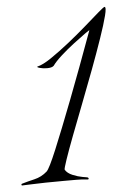

<svg xmlns="http://www.w3.org/2000/svg" viewBox="-51 -587 412 623"><g transform="rotate(-5 155.0 -275.0)"><path d="M-4 2Q-6 2 -6 -1Q-6 -4 1 -5Q14 -9 37.5 -14.5Q61 -20 79 -36Q88 -44 113 -104Q138 -164 175.5 -261.5Q213 -359 257 -480Q259 -483 243.5 -472Q228 -461 205 -443.5Q182 -426 161.5 -407.5Q141 -389 132 -376Q126 -370 110 -370Q97 -370 86.5 -373Q76 -376 79 -378Q97 -382 125 -401Q153 -420 184.5 -445Q216 -470 244 -494.5Q272 -519 291 -535.5Q310 -552 313 -552Q319 -551 312 -523.5Q305 -496 289.5 -451Q274 -406 254 -352.5Q234 -299 213 -245Q192 -191 174.5 -145Q157 -99 147 -69.5Q137 -40 138 -37Q145 -25 162 -18Q179 -11 193.5 -8.5Q208 -6 208 -6Q213 -5 213 -1.5Q213 2 208 1Q192 -1 173 -1Q154 -1 134 -1Q103 -1 73.5 -0.5Q44 0 23 1Q2 2 -4 2Z"/></g></svg>

Font: Gwendolyn
Style: Regular
Weight: 400
Designer: Robert E. Leuschke
Foundry: Robert E. Leuschke
Version: Version 1.010; ttfautohint (v1.8.3)